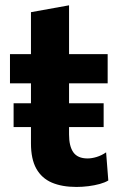

<svg xmlns="http://www.w3.org/2000/svg" viewBox="-20 -708 462 741"><path d="M32.5 -217.5V-309.5Q74.5 -309.5 113 -309.5Q151.5 -309.5 185 -309.5H227.5Q261.5 -309.5 300 -309.5Q338.5 -309.5 380 -309.5V-217.5Q338.5 -217.5 300 -217.5Q261.5 -217.5 227.5 -217.5H185Q151.5 -217.5 113 -217.5Q74.5 -217.5 32.5 -217.5ZM275 13.5Q219.5 13.5 180.2 -3.2Q141 -20 120.2 -57Q99.5 -94 99.5 -154.5Q99.5 -187 99.5 -221.2Q99.5 -255.5 99.5 -293Q99.5 -330.5 99.5 -372Q99.5 -413.5 99.5 -461.5Q99.5 -518 99.5 -565Q99.5 -612 99.5 -661L246.5 -687.5Q246.5 -648.5 246.5 -613.8Q246.5 -579 246.5 -542.2Q246.5 -505.5 246.5 -461.5V-189Q246.5 -143.5 263.2 -120Q280 -96.5 318 -96.5Q334 -96.5 353 -102.2Q372 -108 389.5 -120L398 -11.5Q385 -3.5 365 2Q345 7.5 321.5 10.5Q298 13.5 275 13.5ZM18.5 -386.5V-499H395.5V-386.5Q348.5 -386.5 301.2 -386.5Q254 -386.5 210 -386.5H143.5Z"/></svg>

Font: Commissioner Thin
Style: Bold
Weight: 700
Version: Version 1.001;gftools[0.9.23]